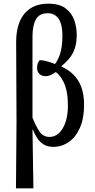

<svg xmlns="http://www.w3.org/2000/svg" viewBox="-20 -790 516 1046"><path d="M67 236 70 -126 68 -563Q68 -625 87 -671.5Q106 -718 145.5 -744Q185 -770 243 -770Q304 -770 337.5 -744.5Q371 -719 384.5 -680Q398 -641 398 -600Q398 -560 388.5 -529.5Q379 -499 360.5 -475.5Q342 -452 315 -430V-427Q350 -412 378 -385.5Q406 -359 422 -318Q438 -277 438 -217Q438 -145 415.5 -94Q393 -43 355 -16.5Q317 10 270 10Q237 10 215.5 -4.5Q194 -19 180.5 -41Q167 -63 159 -84H157L162 236ZM250 -44Q279 -44 301.5 -65Q324 -86 337 -124.5Q350 -163 350 -214Q350 -295 326.5 -343Q303 -391 268 -407L265 -424Q291 -450 305.5 -491Q320 -532 320 -596Q320 -634 311.5 -661.5Q303 -689 285 -703.5Q267 -718 240 -718Q195 -718 176 -685Q157 -652 157 -591V-149Q175 -103 195 -73.5Q215 -44 250 -44ZM232 -375Q210 -374 196 -386Q182 -398 182 -421Q182 -429 184.5 -440.5Q187 -452 196 -462Q207 -463 224 -459Q241 -455 261.5 -448Q282 -441 301 -432V-411Q296 -406 283.5 -397Q271 -388 257 -381.5Q243 -375 232 -375Z"/></svg>

Font: Noto Serif ExtraCondensed
Style: Regular
Weight: 400
Width: 2
Designer: Monotype Design Team
Foundry: Monotype Imaging Inc.
Version: Version 2.013